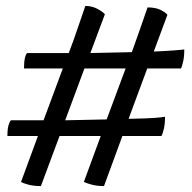

<svg xmlns="http://www.w3.org/2000/svg" viewBox="-20 -614 647 648"><path d="M118 14Q93 14 75 9Q57 4 51 0L108 -155H5Q5 -179 9 -192Q13 -205 17 -208H127L192 -383H61Q61 -407 64.5 -420Q68 -433 72 -435H212Q229 -479 243.5 -522.5Q258 -566 268 -594Q290 -594 308 -584.5Q326 -575 334 -566L285 -435L425 -438Q436 -469 449.5 -507Q463 -545 478 -589Q505 -589 522 -580.5Q539 -572 545 -564L499 -440Q544 -442 569 -444Q594 -446 602 -447Q602 -423 598 -406Q594 -389 591 -383H477L414 -213Q474 -214 501 -216Q528 -218 537 -220Q537 -196 533 -179Q529 -162 525 -155H393L331 14Q307 14 289 9Q271 4 263 0L320 -155H181ZM200 -208 340 -211 404 -383H265Z"/></svg>

Font: Texturina 72pt
Style: Bold
Weight: 700
Designer: Guillermo Torres Carreño
Foundry: Omnibus-Type
Version: Version 1.002; ttfautohint (v1.8.3)